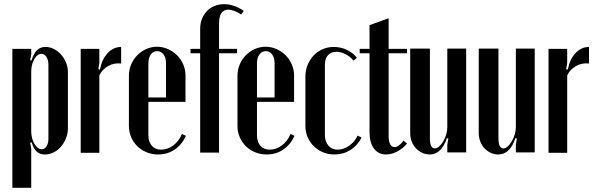

<svg xmlns="http://www.w3.org/2000/svg" viewBox="-20 -728 2839 916"><path d="M124 -441 130 -439Q141 -474 157 -489Q173 -504 197 -504Q218 -504 237.5 -494Q257 -484 271.5 -467.5Q286 -451 295 -429.5Q304 -408 304 -384V-116Q304 -91 295 -68.5Q286 -46 271 -28.5Q256 -11 236 -1Q216 9 194 9Q171 9 156 -4Q141 -17 131 -49L124 -47L129 -18V168H39V-495H129V-469ZM129 -101Q129 -85 133 -69.5Q137 -54 144 -42Q151 -30 160 -23Q169 -16 179 -16Q193 -16 202 -30Q211 -44 211 -67V-419Q211 -442 201.5 -456.5Q192 -471 178 -471Q158 -471 143.5 -445.5Q129 -420 129 -387Z M454 -495V-427L449 -398L457 -396Q466 -445 493.5 -474.5Q521 -504 558 -504V-425Q542 -427 526 -424Q510 -421 496 -413Q482 -405 471 -393.5Q460 -382 454 -368V1H365V-495Z M595 -367Q595 -395 605.5 -420Q616 -445 634.5 -464Q653 -483 677.5 -494Q702 -505 729 -505Q756 -505 781 -494Q806 -483 824.5 -464.5Q843 -446 854 -421Q865 -396 865 -368V-242H688V-82Q688 -51 704.5 -32.5Q721 -14 749 -14Q780 -14 807 -34.5Q834 -55 848 -89L867 -80Q848 -38 813.5 -14.5Q779 9 734 9Q705 9 679.5 -1.5Q654 -12 635.5 -30Q617 -48 606 -73Q595 -98 595 -127ZM772 -263V-426Q772 -452 760.5 -468Q749 -484 730 -484Q711 -484 699.5 -468Q688 -452 688 -426V-263Z M935 -495V-591Q935 -617 943.5 -638Q952 -659 967 -675Q982 -691 1003 -699.5Q1024 -708 1049 -708Q1097 -708 1143 -676L1131 -659Q1094 -682 1069 -682Q1025 -682 1025 -615V-495H1111V-474H1025V0H935V-474H889V-495Z M1113 -367Q1113 -395 1123.5 -420Q1134 -445 1152.5 -464Q1171 -483 1195.5 -494Q1220 -505 1247 -505Q1274 -505 1299 -494Q1324 -483 1342.5 -464.5Q1361 -446 1372 -421Q1383 -396 1383 -368V-242H1206V-82Q1206 -51 1222.5 -32.5Q1239 -14 1267 -14Q1298 -14 1325 -34.5Q1352 -55 1366 -89L1385 -80Q1366 -38 1331.5 -14.5Q1297 9 1252 9Q1223 9 1197.5 -1.5Q1172 -12 1153.5 -30Q1135 -48 1124 -73Q1113 -98 1113 -127ZM1290 -263V-426Q1290 -452 1278.5 -468Q1267 -484 1248 -484Q1229 -484 1217.5 -468Q1206 -452 1206 -426V-263Z M1437 -362Q1437 -392 1447.5 -418Q1458 -444 1476 -463Q1494 -482 1518.5 -493Q1543 -504 1572 -504Q1605 -504 1634 -490.5Q1663 -477 1683 -452L1666 -439Q1651 -458 1628.5 -469.5Q1606 -481 1585 -481Q1559 -481 1544.5 -464.5Q1530 -448 1530 -419V-85Q1530 -53 1546.5 -33.5Q1563 -14 1591 -14Q1619 -14 1646 -33Q1673 -52 1686 -81L1705 -72Q1686 -34 1652 -12.5Q1618 9 1576 9Q1546 9 1521 -1.5Q1496 -12 1477 -30.5Q1458 -49 1447.5 -74Q1437 -99 1437 -128Z M1822 9Q1785 9 1764 -19.5Q1743 -48 1743 -97V-474H1696V-495H1743V-608L1834 -641V-495H1922V-474H1834V-78Q1834 -54 1841.5 -40Q1849 -26 1862 -26Q1882 -26 1905 -57L1922 -43Q1903 -20 1875.5 -5.5Q1848 9 1822 9Z M2112 -69Q2086 9 2030 9Q2011 9 1994 1Q1977 -7 1964 -21Q1951 -35 1944 -53.5Q1937 -72 1937 -93V-496H2031V-67Q2031 -20 2055 -20Q2065 -20 2075.5 -29.5Q2086 -39 2094.5 -53.5Q2103 -68 2108.5 -85.5Q2114 -103 2114 -120V-496H2204V-1H2114V-38L2119 -67Z M2439 -69Q2413 9 2357 9Q2338 9 2321 1Q2304 -7 2291 -21Q2278 -35 2271 -53.5Q2264 -72 2264 -93V-496H2358V-67Q2358 -20 2382 -20Q2392 -20 2402.5 -29.5Q2413 -39 2421.5 -53.5Q2430 -68 2435.5 -85.5Q2441 -103 2441 -120V-496H2531V-1H2441V-38L2446 -67Z M2686 -495V-427L2681 -398L2689 -396Q2698 -445 2725.5 -474.5Q2753 -504 2790 -504V-425Q2774 -427 2758 -424Q2742 -421 2728 -413Q2714 -405 2703 -393.5Q2692 -382 2686 -368V1H2597V-495Z"/></svg>

Font: Moniqa Narrow Heading
Style: Bold
Weight: 700
Width: 4
Designer: Rajesh Rajput
Foundry: Rajesh Rajput
Version: Version 1.000